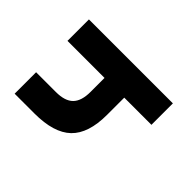

<svg xmlns="http://www.w3.org/2000/svg" viewBox="-126 -678 837 837"><g transform="rotate(-45 293.0 -259.0)"><path d="M268.6 -167.5Q154.3 -167.5 101.8 -221.9Q49.3 -276.4 49.3 -395.5V-517.6H181.6V-395.5Q181.6 -339.8 207.3 -314.5Q232.9 -289.1 289.1 -289.1H403.3V-167.5ZM375 0V-517.6H507.3V0Z"/></g></svg>

Font: Cascadia Mono
Style: Regular
Weight: 400
Monospace: yes
Designer: Aaron Bell
Foundry: Saja Typeworks
Version: Version 2102.003